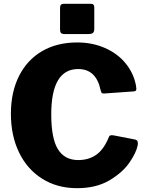

<svg xmlns="http://www.w3.org/2000/svg" viewBox="-20 -974 771 1004"><path d="M691 -527 693 -510Q693 -502 690 -499.5Q687 -497 679 -496L523 -485Q514 -485 511.5 -488.5Q509 -492 506 -503Q483 -613 389 -613Q248 -613 248 -376Q248 -250 283 -193.5Q318 -137 389 -137Q445 -137 484.5 -165.5Q524 -194 550 -259Q553 -267 565 -267Q571 -267 575 -266L688 -244Q694 -242 697.5 -238Q701 -234 701 -224Q701 -218 700 -214Q692 -174 655.5 -122Q619 -70 550.5 -30Q482 10 383 10Q279 10 200.5 -39.5Q122 -89 79.5 -177Q37 -265 37 -379Q37 -492 79.5 -576.5Q122 -661 200 -706.5Q278 -752 384 -752Q463 -752 529 -723Q595 -694 637 -642.5Q679 -591 691 -527ZM473 -822Q473 -808 466 -802Q459 -796 443 -796H318Q304 -796 299 -801.5Q294 -807 294 -819V-933Q294 -954 312 -954H457Q473 -954 473 -935Z"/></svg>

Font: Libre Franklin ExtraBold
Style: Regular
Weight: 800
Designer: Pablo Impallari, Rodrigo Fuenzalida
Foundry: Impallari Type
Version: Version 1.002; ttfautohint (v1.5)